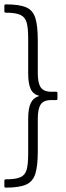

<svg xmlns="http://www.w3.org/2000/svg" viewBox="-22 -717 301 879"><path d="M4 142Q-2 142 -2 136V110Q-2 104 4 104Q49 104 71 94.5Q93 85 100 60Q107 35 107 -14V-173Q107 -221 119 -245.5Q131 -270 158 -278Q130 -285 118.5 -309.5Q107 -334 107 -382V-541Q107 -589 100 -614Q93 -639 71 -649Q49 -659 4 -659Q-2 -659 -2 -665V-691Q-2 -697 4 -697Q65 -697 96.5 -684Q128 -671 139.5 -635.5Q151 -600 151 -532V-382Q151 -337 164.5 -317Q178 -297 213 -297H235Q241 -297 241 -291V-265Q241 -259 235 -259H213Q178 -259 164.5 -239Q151 -219 151 -173V-23Q151 44 139.5 79.5Q128 115 96.5 128.5Q65 142 4 142Z"/></svg>

Font: Sofia Sans ExtraLight
Style: Regular
Weight: 250
Version: Version 4.100-B